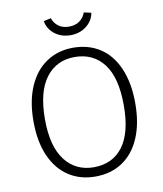

<svg xmlns="http://www.w3.org/2000/svg" viewBox="-95 -950 881 1038"><g transform="rotate(-10 345.5 -431.5)"><path d="M625 -342Q625 -231 590.5 -151.5Q556 -72 493 -30.5Q430 11 345 11Q262 11 199 -30Q136 -71 101 -150Q66 -229 66 -341Q66 -452 101 -532Q136 -612 199.5 -654Q263 -696 345 -696Q429 -696 492 -655.5Q555 -615 590 -535Q625 -455 625 -342ZM129 -341Q129 -192 187.5 -116Q246 -40 345 -40Q448 -40 505 -115.5Q562 -191 562 -342Q562 -494 504.5 -569.5Q447 -645 345 -645Q245 -645 187 -568.5Q129 -492 129 -341ZM215 -865 255 -874Q265 -845 288 -828.5Q311 -812 345 -812Q379 -812 402.5 -828.5Q426 -845 436 -874L476 -865Q469 -822 432.5 -793.5Q396 -765 345 -765Q294 -765 258 -793.5Q222 -822 215 -865Z"/></g></svg>

Font: Fira Sans Light
Style: Regular
Weight: 300
Designer: bBox Type GmbH & Carrois Corporate GbR & Edenspiekermann AG
Foundry: bBox Type GmbH & Carrois Corporate GbR & Edenspiekermann AG
Version: Version 4.301